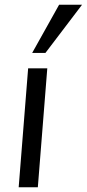

<svg xmlns="http://www.w3.org/2000/svg" viewBox="-20 -792 367 812"><path d="M99 -503H180L140 0H59ZM116 -568 230 -772H327L172 -568Z"/></svg>

Font: Muli
Style: Italic
Weight: 400
Italic angle: -4.541°
Designer: Vernon Adams
Foundry: Vernon Adams
Version: Version 2.001